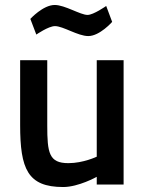

<svg xmlns="http://www.w3.org/2000/svg" viewBox="-20 -742 583 772"><path d="M407 -718C407 -718 356 -682 332 -682C303 -682 241 -722 200 -722C153 -722 102 -666 102 -666L126 -603C126 -603 175 -637 201 -637C234 -637 293 -597 335 -597C381 -597 431 -654 431 -654L407 -718ZM477 0H369V-31C369 -31 296 10 234 10C91 10 61 -63 61 -239V-500H170V-238C170 -127 177 -86 255 -86C315 -86 369 -112 369 -112V-500H477Z"/></svg>

Font: RazerF5 SemiBold
Style: Regular
Weight: 600
Foundry: Razer Inc.
Version: Version 2